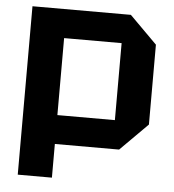

<svg xmlns="http://www.w3.org/2000/svg" viewBox="-51 -607 722 795"><g transform="rotate(5 310.0 -210.0)"><path d="M52 140V-560H461L575 -446V-114L461 0H194V140ZM433 -440H194V-120H433Z"/></g></svg>

Font: Tektur SemiBold
Style: Regular
Weight: 600
Designer: Adam Jagosz
Foundry: Adam Jagosz
Version: Version 1.005;gftools[0.9.30]